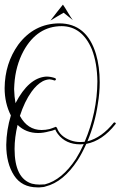

<svg xmlns="http://www.w3.org/2000/svg" viewBox="-21 -666 521 830"><path d="M55 -126Q42 -72 42 -22Q42 105 117 128Q133 132 150 132Q161 132 173 131Q247 112 307 21Q324 -6 341 -43Q333 -42 326 -42Q263 -42 229 -87Q222 -96 218 -106Q204 -100 191 -98Q166 -91 144 -91Q91 -91 55 -126ZM246 -553Q140 -553 81 -446Q46 -381 41 -301Q40 -290 40 -281Q41 -248 46 -220Q103 -330 179 -335Q199 -335 218 -328Q221 -325 221 -323Q220 -319 216 -318Q216 -318 215 -318Q204 -322 193 -323Q178 -322 164 -315Q138 -301 115 -269Q85 -227 65 -165Q98 -104 159 -104Q176 -104 193 -108Q206 -112 218 -117L220 -118Q223 -116 225 -114Q238 -76 285 -59Q305 -52 326 -52Q336 -52 345 -53Q399 -180 400 -314Q399 -394 376 -453Q334 -552 246 -553ZM176 140Q170 143 150 144Q145 144 141 144Q73 144 39.5 92Q6 40 6 -40Q7 -104 26 -167Q-1 -220 -1 -285Q0 -392 58 -473Q126 -564 235 -565Q354 -565 394 -432Q410 -378 410 -310Q410 -264 402 -217Q390 -134 357 -55Q419 -71 471 -136Q473 -137 475 -137Q478 -136 480 -132Q479 -130 478 -129Q421 -57 352 -44Q333 -2 315 26Q253 121 176 140ZM251 -646Q259 -635 272.5 -612Q286 -589 294 -579L254 -611Q245 -606 225 -594Q205 -582 197 -577Q205 -588 224 -612Q243 -635 251 -646Z"/></svg>

Font: Maria
Style: Christmas
Weight: 400
Designer: Muhammad Yoni
Version: Version 001.000